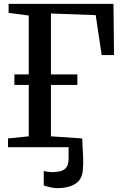

<svg xmlns="http://www.w3.org/2000/svg" viewBox="-20 -763 633 995"><path d="M277.5 212Q260.5 212 240 207.5Q219.5 203 206.5 197.5L207 122.5Q217.5 126 230 127.5Q242.5 129 248.5 129Q271.5 129 291.2 124.8Q311 120.5 323.2 105.5Q335.5 90.5 335.5 59.5V0H21.5V-45.5L129 -56.5V-323H54.5V-377.5H129V-682.5L24.5 -696.5V-743H568L571 -477.5H507L476 -684.5L244 -693V-377.5H381V-323H244V-56.5L406 -45.5Q406 -31.5 407.8 -6.5Q409.5 18.5 410.8 50.2Q412 82 409.5 115Q406 168 369.8 190Q333.5 212 277.5 212Z"/></svg>

Font: Merriweather 36pt Medium
Style: Regular
Weight: 500
Version: Version 2.100